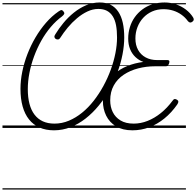

<svg xmlns="http://www.w3.org/2000/svg" viewBox="-20 -1031 1581 1547"><path d="M415 19Q349 19 298.5 -3.5Q248 -26 214 -68.5Q180 -111 162.5 -173Q145 -235 145 -315Q145 -382 159.5 -453.5Q174 -525 201 -595Q228 -665 266 -729.5Q304 -794 351 -848Q398 -902 452 -939Q470 -952 478 -949.5Q486 -947 492 -938Q500 -929 497.5 -920Q495 -911 480 -899Q432 -864 389.5 -814Q347 -764 313 -703.5Q279 -643 254.5 -576.5Q230 -510 217 -443Q204 -376 204 -313Q204 -246 217.5 -194.5Q231 -143 258 -107.5Q285 -72 325 -53.5Q365 -35 419 -35Q479 -35 535 -58.5Q591 -82 641.5 -123Q692 -164 735 -219Q778 -274 813 -338Q848 -402 872.5 -469.5Q897 -537 910 -603Q923 -669 923 -729Q923 -785 915 -827.5Q907 -870 888.5 -899.5Q870 -929 841.5 -944Q813 -959 772 -959Q728 -959 684.5 -938.5Q641 -918 600.5 -884Q560 -850 526 -809Q492 -768 466 -727Q458 -714 447.5 -713Q437 -712 428 -718Q420 -724 418.5 -733Q417 -742 426 -755Q454 -801 491.5 -846.5Q529 -892 575 -929Q621 -966 673.5 -988.5Q726 -1011 784 -1011Q835 -1011 872 -992Q909 -973 933.5 -936Q958 -899 969.5 -847Q981 -795 981 -729Q981 -664 967 -592Q953 -520 926 -447.5Q899 -375 861 -306.5Q823 -238 774.5 -179Q726 -120 669 -75.5Q612 -31 548 -6Q484 19 415 19ZM1047 19Q968 19 915 -13Q862 -45 835.5 -99Q809 -153 809 -218Q809 -287 833 -341.5Q857 -396 901 -435Q945 -474 1004.5 -498.5Q1064 -523 1135 -532Q1099 -545 1071 -571.5Q1043 -598 1028 -635.5Q1013 -673 1013 -720Q1013 -768 1026.5 -812Q1040 -856 1065.5 -892Q1091 -928 1127 -955Q1163 -982 1208 -996.5Q1253 -1011 1306 -1011Q1354 -1011 1398 -996Q1442 -981 1477.5 -954Q1513 -927 1535 -892Q1542 -881 1541 -872Q1540 -863 1530 -856Q1520 -848 1511 -849.5Q1502 -851 1493 -862Q1472 -891 1442 -912.5Q1412 -934 1375.5 -945.5Q1339 -957 1297 -957Q1247 -957 1205.5 -938.5Q1164 -920 1134 -887.5Q1104 -855 1087.5 -812Q1071 -769 1071 -721Q1071 -668 1092.5 -629Q1114 -590 1153.5 -568.5Q1193 -547 1246 -547H1330Q1340 -547 1343.5 -541Q1347 -535 1343 -522Q1339 -510 1333 -503.5Q1327 -497 1317 -497H1231Q1158 -497 1093 -480Q1028 -463 977 -429Q926 -395 897 -343Q868 -291 868 -222Q868 -170 888.5 -128Q909 -86 951 -60.5Q993 -35 1057 -35Q1114 -35 1169.5 -57Q1225 -79 1276 -120Q1327 -161 1370 -219Q1378 -232 1387.5 -233Q1397 -234 1408 -226Q1417 -220 1417 -211.5Q1417 -203 1408 -189Q1361 -122 1304 -76Q1247 -30 1182.5 -5.5Q1118 19 1047 19ZM0 486H1478V496H0ZM0 -20H1478V0H0ZM0 -505H1478V-500H0ZM0 -1006H1478V-996H0Z"/></svg>

Font: Playwrite CA Guides
Style: Regular
Weight: 400
Designer: Veronika Burian, José Scaglione
Foundry: TypeTogether
Version: Version 1.003